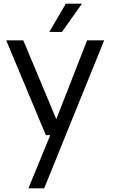

<svg xmlns="http://www.w3.org/2000/svg" viewBox="-20 -770 619 1047"><path d="M318 -596H249L339 -750H427ZM548 -550 221 257H135L254 -33H230L14 -550H107L287 -120L455 -550Z"/></svg>

Font: Oakes Grotesk
Style: Regular
Weight: 400
Designer: Samuel Oakes
Foundry: Samuel Oakes
Version: Version 1.000;PS 001.000;hotconv 1.0.88;makeotf.lib2.5.64775